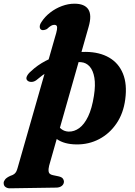

<svg xmlns="http://www.w3.org/2000/svg" viewBox="-116 -763 725 1029"><path d="M282.9 -743.2Q337.6 -743.2 357.4 -712.6Q377.2 -681.9 358.9 -619L147.3 125Q142.5 143.4 144.9 157.5Q147.3 171.5 167.2 175.6L198.3 182.2Q214.3 185.9 220.3 193.4Q226.3 200.8 226.7 209.6Q226.7 224.3 215 233.4Q203.4 242.5 184.5 242.5L-64.1 246.2Q-76.3 246.3 -86.3 239.4Q-96.4 232.4 -96.4 217.7Q-96.4 208.6 -88.7 198.8Q-81.1 188.9 -60.9 179.6Q-47.5 175.3 -40.2 169.9Q-32.9 164.4 -28.7 156.2Q-24.6 147.9 -21.4 136.1L178.6 -563Q186.9 -589.2 189.2 -603.7Q191.5 -618.2 188.1 -624.1Q184.6 -629.9 174.6 -629.9Q166.5 -629.9 157.8 -625Q149 -620.1 135.5 -607.4Q125.8 -602.7 118.5 -601.7Q111.1 -600.7 105.3 -603.5Q97.2 -608.1 97 -619.7Q96.7 -631.3 106.3 -645.2Q124.8 -674 153.5 -696.1Q182.1 -718.2 216 -730.7Q249.8 -743.2 282.9 -743.2ZM78.1 -332.9Q65.4 -323.9 51.9 -324Q38.3 -324 30.6 -331.6Q21.8 -340.1 27.9 -353.8Q33.9 -367.5 49.7 -380.8Q84.1 -413.6 128.9 -437Q173.6 -460.5 227.9 -473Q282.2 -485.6 344.2 -484.9Q417.7 -484.1 468.9 -454.4Q520.1 -424.7 543 -368.3Q566 -312 555.3 -231Q545.6 -156 508.5 -101.5Q471.4 -46.9 415.7 -17.6Q360.1 11.7 294 11Q228.4 10.4 188.9 -17.4Q149.4 -45.3 138.9 -87.3L186.2 -106.3Q196.8 -83.6 213.1 -71.1Q229.4 -58.6 251.8 -57.7Q282 -57 308.9 -76.6Q335.8 -96.3 356.3 -138.8Q376.8 -181.4 387.4 -249.4Q396.5 -307.3 389.8 -346.5Q383.1 -385.7 364.5 -406.6Q345.8 -427.4 318.9 -429.7Q264.3 -434 203.4 -410.9Q142.6 -387.8 78.1 -332.9Z"/></svg>

Font: Fraunces
Style: Italic
Weight: 900
Italic angle: -16°
Version: Version 1.000;[0bf87f6ff]